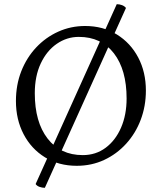

<svg xmlns="http://www.w3.org/2000/svg" viewBox="-20 -779 771 916"><path d="M346 12Q260 12 194.5 -28.5Q129 -69 92.5 -139Q56 -209 56 -297Q56 -374 81.5 -439Q107 -504 152.5 -552.5Q198 -601 258 -628Q318 -655 386 -655Q472 -655 537.5 -614.5Q603 -574 639.5 -504.5Q676 -435 676 -347Q676 -273 651.5 -208Q627 -143 582 -93.5Q537 -44 477 -16Q417 12 346 12ZM375 -39Q437 -39 484 -74Q531 -109 557.5 -170Q584 -231 584 -309Q584 -446 523.5 -524.5Q463 -603 356 -603Q299 -603 251 -570Q203 -537 174.5 -476.5Q146 -416 146 -334Q146 -197 207 -118Q268 -39 375 -39ZM194 117Q181 117 168.5 112.5Q156 108 150 99L537 -759Q550 -759 562 -754.5Q574 -750 581 -741Z"/></svg>

Font: Petrona
Style: Regular
Weight: 400
Designer: Ringo R. Seeber
Foundry: Ringo R. Seeber
Version: Version 2.001; ttfautohint (v1.8.3)